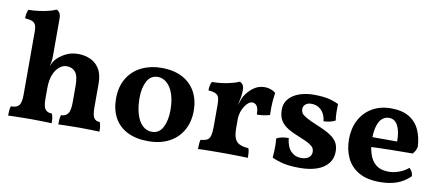

<svg xmlns="http://www.w3.org/2000/svg" viewBox="-66 -967 2804 1225"><g transform="rotate(10 1336.0 -354.0)"><path d="M102.1 -556.2Q102.1 -580.1 96.4 -595Q90.8 -609.9 75 -617.4Q59.1 -625 26.9 -627Q26.9 -642.1 29.3 -656.5Q31.7 -670.9 38.1 -684.1Q71.8 -684.1 107.4 -689Q143.1 -693.8 171.9 -701.4Q200.7 -709 214.8 -716.8Q228 -711.9 235.8 -699.5Q243.7 -687 243.7 -664.1V-413.1Q243.7 -400.9 241.2 -385.5Q238.8 -370.1 233.9 -353Q239.7 -365.2 245.8 -377.2Q252 -389.2 261.7 -399.9Q281.7 -422.9 317.9 -442.4Q354 -461.9 401.9 -461.9Q442.9 -461.9 479.2 -446Q515.6 -430.2 538.3 -394Q561 -357.9 561 -298.8V-145Q561 -95.2 572.5 -76.7Q584 -58.1 610.8 -58.1Q615.7 -45.9 617.7 -31.5Q619.6 -17.1 619.6 2.9Q597.7 2 562.7 1Q527.8 0 494.6 0Q472.7 0 445.3 0.5Q418 1 392.8 1.5Q367.7 2 353 2.9Q353 -15.1 354 -30Q355 -44.9 359.9 -58.1Q388.7 -58.1 403.8 -78.1Q418.9 -98.1 418.9 -150.9V-259.8Q418.9 -323.2 398.4 -347.7Q377.9 -372.1 341.8 -372.1Q316.9 -372.1 294.4 -353.5Q272 -335 257.8 -299.6Q243.7 -264.2 243.7 -210.9V-145Q243.7 -94.2 257.3 -76.2Q271 -58.1 300.8 -58.1Q306.6 -43.9 308.3 -30Q310.1 -16.1 310.1 2.9Q294.9 2 271.5 1.5Q248 1 221.9 0.5Q195.8 0 172.9 0Q150.9 0 122.3 0.5Q93.8 1 68.4 1.5Q43 2 27.8 2.9Q27.8 -16.1 29.3 -32Q30.8 -47.9 34.7 -58.1Q73.7 -58.1 87.9 -76.7Q102.1 -95.2 102.1 -145Z M948.2 -54.2Q995.1 -54.2 1018.6 -98.6Q1042 -143.1 1042 -210Q1042 -273.9 1026.1 -317.9Q1010.3 -361.8 984.1 -383.8Q958 -405.8 927.2 -405.8Q879.9 -405.8 856.9 -362.3Q834 -318.8 834 -253.9Q834 -195.8 847.4 -150.4Q860.8 -105 887 -79.6Q913.1 -54.2 948.2 -54.2ZM935.1 8.8Q856 8.8 800 -19.5Q744.1 -47.9 715.6 -100.3Q687 -152.8 687 -224.1Q687 -300.8 720 -355.5Q752.9 -410.2 810.5 -438.5Q868.2 -466.8 939 -466.8Q1021 -466.8 1076.4 -437Q1131.8 -407.2 1160.4 -354.5Q1189 -301.8 1189 -232.9Q1189 -160.2 1158 -105.5Q1127 -50.8 1070.1 -21Q1013.2 8.8 935.1 8.8Z M1332 -295.9Q1332 -325.2 1327.4 -341.6Q1322.8 -357.9 1307.4 -366.5Q1292 -375 1258.8 -377Q1258.8 -392.1 1261.2 -406.5Q1263.7 -420.9 1271 -434.1Q1323.7 -434.1 1373.3 -444.6Q1422.9 -455.1 1445.8 -466.8Q1460 -461.9 1467.3 -449.5Q1474.6 -437 1474.6 -413.1Q1474.6 -388.2 1469.2 -362.8Q1464.8 -342.3 1459.5 -316.4Q1464.4 -330.1 1469.2 -344.2Q1477.1 -367.2 1483.9 -378.9Q1505.9 -414.1 1537.8 -437Q1569.8 -460 1609.9 -460Q1648.9 -460 1680.7 -436Q1677.7 -416 1675.3 -390.6Q1672.9 -365.2 1672.4 -339.1Q1671.9 -313 1672.9 -291Q1657.7 -285.2 1633.3 -282Q1608.9 -278.8 1589.8 -278.8Q1588.9 -318.8 1577.9 -334.5Q1566.9 -350.1 1546.9 -350.1Q1531.7 -350.1 1514.9 -332.5Q1498 -314.9 1486.3 -286.9Q1474.6 -258.8 1474.6 -225.1V-172.9Q1474.6 -129.9 1484.1 -106Q1493.7 -82 1515.1 -71.5Q1536.6 -61 1573.7 -58.1Q1578.6 -45.9 1579.8 -30Q1581.1 -14.2 1581.1 2.9Q1564 2 1538.3 1.5Q1512.7 1 1483.6 0.5Q1454.6 0 1426.8 0Q1381.8 0 1333.7 0.5Q1285.6 1 1257.8 2.9Q1257.8 -18.1 1259.3 -32.5Q1260.7 -46.9 1263.7 -58.1Q1291 -60.1 1305.9 -68.1Q1320.8 -76.2 1326.4 -97.7Q1332 -119.1 1332 -158.2Z M2087.9 -435.1Q2086.9 -410.2 2087.4 -382.6Q2087.9 -355 2091.8 -329.1Q2077.6 -320.8 2057.6 -315.9Q2037.6 -311 2015.6 -311Q2013.7 -336.9 2002.2 -358.4Q1990.7 -379.9 1970.2 -393.6Q1949.7 -407.2 1919.9 -407.2Q1897 -407.2 1882.8 -395Q1868.7 -382.8 1868.7 -363.8Q1868.7 -350.1 1875.7 -338.6Q1882.8 -327.1 1906.2 -313.5Q1929.7 -299.8 1978 -279.8Q2034.7 -256.8 2066.7 -236.3Q2098.6 -215.8 2112.3 -191.4Q2126 -167 2126 -132.8Q2126 -87.9 2100.3 -55.9Q2074.7 -23.9 2027.8 -7.6Q1981 8.8 1917 8.8Q1855 8.8 1814.9 0Q1774.9 -8.8 1736.8 -25.9Q1738.8 -44.9 1739.7 -67.4Q1740.7 -89.8 1740.2 -111.8Q1739.7 -133.8 1737.8 -149.9Q1752 -159.2 1773.9 -163.1Q1795.9 -167 1815.9 -167Q1821.8 -110.8 1848.4 -83Q1875 -55.2 1916 -55.2Q1945.8 -55.2 1963.9 -68.6Q1981.9 -82 1981.9 -105Q1981.9 -121.1 1974.4 -132.6Q1966.8 -144 1946.3 -156Q1925.8 -168 1885.7 -184.1Q1838.9 -202.1 1806.9 -221.2Q1774.9 -240.2 1757.8 -267.6Q1740.7 -294.9 1740.7 -337.9Q1740.7 -371.1 1755.9 -395Q1771 -418.9 1797.4 -435.1Q1823.7 -451.2 1857.2 -459Q1890.6 -466.8 1927.7 -466.8Q1981 -466.8 2017.8 -459Q2054.7 -451.2 2087.9 -435.1Z M2340.8 -265.1H2501Q2501 -332 2481.4 -368.4Q2461.9 -404.8 2424.8 -404.8Q2400.9 -404.8 2381.8 -389.4Q2362.8 -374 2352.1 -340.8Q2342.3 -311 2340.8 -265.1ZM2344.2 -201.7Q2347.7 -179.7 2354 -159.2Q2366.7 -116.2 2397.2 -91.1Q2427.7 -65.9 2481 -65.9Q2514.6 -65.9 2548.8 -78.9Q2583 -91.8 2606.9 -112.8Q2615.7 -107.9 2623.8 -93Q2631.8 -78.1 2631.8 -63Q2594.7 -25.9 2546.9 -8.5Q2499 8.8 2436 8.8Q2351.6 8.8 2298.6 -22.2Q2245.6 -53.2 2220.7 -106.7Q2195.8 -160.2 2195.8 -226.1Q2195.8 -296.9 2223.9 -350.8Q2252 -404.8 2304.4 -435.8Q2356.9 -466.8 2426.8 -466.8Q2499 -466.8 2544.4 -439.5Q2589.8 -412.1 2611.8 -363.5Q2633.8 -314.9 2636.7 -253.9Q2629.9 -225.1 2611.8 -207Q2586.9 -207 2550.8 -206.5Q2514.6 -206.1 2473.1 -205.6Q2431.6 -205.1 2389.2 -203.6Q2366.2 -202.6 2344.2 -201.7Z"/></g></svg>

Font: Ekush
Style: Regular
Weight: 400
Designer: Jayed Ahsan Saad & S M Khalid Hossain
Foundry: Codepotro
Version: Codepotro Ekush; Version 0.600